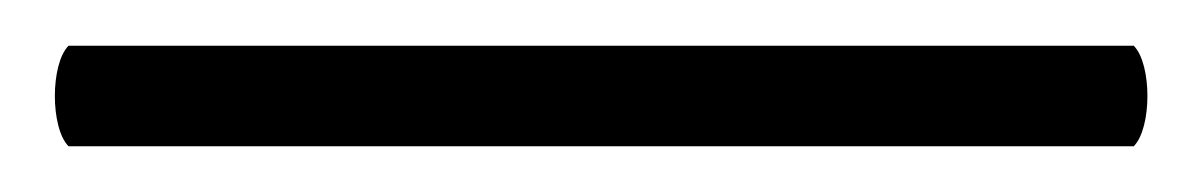

<svg xmlns="http://www.w3.org/2000/svg" viewBox="-20 90 526 84"><path d="M476 110H10C2 118 2 146 10 154H476C484 146 484 118 476 110Z"/></svg>

Font: Libertinus Serif
Style: Regular
Weight: 400
Designer: Philipp H. Poll
Foundry: Khaled Hosny
Version: Version 6.2